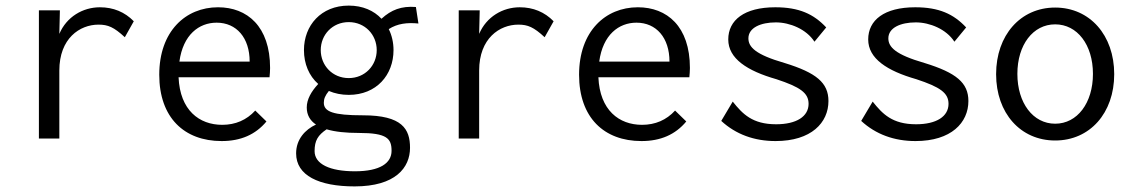

<svg xmlns="http://www.w3.org/2000/svg" viewBox="-20 -494 4040 686"><path d="M119 1H192V-242C192 -357 265 -406 332 -406C366 -406 387 -397 426 -361L458 -418C426 -451 385 -468 337 -468C276 -468 218 -434 192 -373L194 -457H119Z M772 10C840 10 893 -13 932 -60L892 -99C861 -65 821 -48 774 -48C692 -48 623 -100 618 -218H943C944 -229 945 -240 945 -251C945 -400 863 -468 759 -468C643 -468 549 -382 549 -227C549 -74 638 10 772 10ZM621 -274C634 -370 691 -413 754 -413C825 -413 872 -359 872 -274Z M1226 -155C1325 -155 1386 -226 1386 -315C1386 -342 1380 -368 1369 -390C1400 -410 1435 -414 1475 -410L1466 -469C1414 -473 1378 -459 1343 -427C1316 -456 1276 -474 1226 -474C1127 -474 1066 -403 1066 -315C1066 -266 1084 -223 1117 -194C1092 -167 1076 -139 1076 -110C1076 -83 1088 -63 1109 -49C1070 -31 1038 4 1038 54C1038 133 1119 172 1247 172C1393 172 1445 105 1445 34C1445 -33 1417 -82 1277 -82C1170 -82 1137 -95 1137 -127C1137 -141 1142 -153 1155 -169C1176 -160 1200 -155 1226 -155ZM1226 -215C1168 -215 1126 -260 1126 -315C1126 -370 1168 -415 1226 -415C1284 -415 1326 -370 1326 -315C1326 -260 1284 -215 1226 -215ZM1104 46C1104 8 1116 -11 1147 -32C1177 -23 1216 -19 1262 -19C1363 -19 1379 1 1379 45C1379 88 1339 118 1248 118C1158 118 1104 92 1104 46Z M1619 1H1692V-242C1692 -357 1765 -406 1832 -406C1866 -406 1887 -397 1926 -361L1958 -418C1926 -451 1885 -468 1837 -468C1776 -468 1718 -434 1692 -373L1694 -457H1619Z M2272 10C2340 10 2393 -13 2432 -60L2392 -99C2361 -65 2321 -48 2274 -48C2192 -48 2123 -100 2118 -218H2443C2444 -229 2445 -240 2445 -251C2445 -400 2363 -468 2259 -468C2143 -468 2049 -382 2049 -227C2049 -74 2138 10 2272 10ZM2121 -274C2134 -370 2191 -413 2254 -413C2325 -413 2372 -359 2372 -274Z M2751 10C2879 10 2940 -56 2940 -133C2940 -198 2897 -234 2783 -269C2679 -299 2654 -326 2654 -357C2654 -395 2698 -414 2752 -414C2802 -414 2861 -390 2890 -345L2932 -396C2887 -444 2835 -468 2750 -468C2639 -468 2582 -422 2582 -353C2582 -285 2649 -241 2754 -211C2839 -183 2869 -162 2869 -123C2869 -78 2826 -50 2753 -50C2668 -50 2633 -87 2598 -131L2557 -62C2609 -14 2675 10 2751 10Z M3251 10C3379 10 3440 -56 3440 -133C3440 -198 3397 -234 3283 -269C3179 -299 3154 -326 3154 -357C3154 -395 3198 -414 3252 -414C3302 -414 3361 -390 3390 -345L3432 -396C3387 -444 3335 -468 3250 -468C3139 -468 3082 -422 3082 -353C3082 -285 3149 -241 3254 -211C3339 -183 3369 -162 3369 -123C3369 -78 3326 -50 3253 -50C3168 -50 3133 -87 3098 -131L3057 -62C3109 -14 3175 10 3251 10Z M3750 8C3874 8 3961 -90 3961 -229C3961 -368 3874 -467 3750 -467C3626 -467 3539 -368 3539 -229C3539 -90 3626 8 3750 8ZM3750 -52C3671 -52 3615 -126 3615 -230C3615 -334 3671 -407 3750 -407C3829 -407 3885 -334 3885 -230C3885 -126 3829 -52 3750 -52Z"/></svg>

Font: Inconsolata Thin
Style: Regular
Weight: 100
Monospace: yes
Designer: Raph Levien, Cyreal, Brenton Simpson
Foundry: Raph Levien, Cyreal, Google
Version: Version 3.100